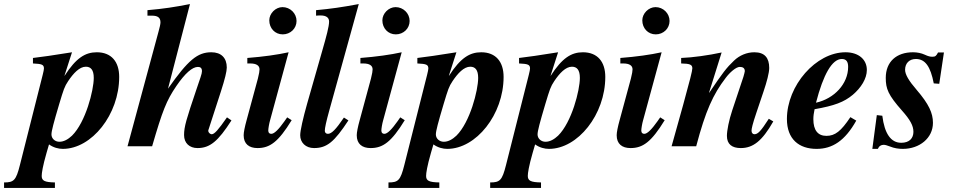

<svg xmlns="http://www.w3.org/2000/svg" viewBox="-140 -719 4717 944"><path d="M177 -347 214 -462C112 -446 74 -440 22 -434V-407C67 -405 76 -401 76 -382C76 -372 67 -340 54 -288L-42 92C-61 168 -72 178 -120 178V205H130V178C80 177 65 170 65 146C65 132 70 98 89 32L101 -9C123 7 148 13 169 13C311 13 446 -156 446 -341C446 -415 408 -462 336 -462C279 -462 234 -434 178 -347ZM321 -336C321 -275 281 -118 214 -52C195 -34 174 -22 152 -22C130 -22 113 -38 113 -58C113 -75 124 -116 151 -207C173 -280 177 -293 195 -320C221 -359 251 -391 282 -391C306 -391 321 -376 321 -336Z M976 -142C933 -80 914 -59 901 -59C893 -59 884 -68 884 -75C884 -78 884 -79 887 -87L946 -269C966 -331 975 -368 975 -387C975 -434 948 -462 899 -462C831 -462 785 -424 686 -283L794 -699C717 -684 666 -676 585 -669V-642H607C636 -642 649 -632 649 -609C649 -600 645 -584 639 -562L487 0H608C659 -175 678 -224 727 -296C770 -359 806 -390 833 -390C845 -390 853 -385 853 -369C853 -363 851 -354 846 -339L826 -280C776 -132 765 -96 765 -55C765 -15 792 9 831 9C892 9 932 -24 998 -127Z M1318 -616C1318 -653 1287 -684 1249 -684C1215 -684 1184 -653 1184 -619C1184 -580 1212 -550 1250 -550C1288 -550 1318 -579 1318 -616ZM1272 -142 1258 -122C1231 -84 1209 -61 1194 -61C1186 -61 1179 -65 1179 -77C1179 -86 1183 -111 1188 -128L1279 -462C1225 -450 1154 -440 1076 -434V-407H1090C1120 -407 1136 -397 1136 -378C1136 -370 1134 -357 1128 -333L1073 -130C1063 -94 1058 -68 1058 -54C1058 -11 1085 9 1126 9C1186 9 1228 -20 1294 -128Z M1624 -699C1538 -683 1489 -676 1414 -669V-642C1425 -643 1431 -643 1436 -643C1463 -643 1478 -633 1478 -613C1478 -589 1465 -541 1444 -468L1370 -209C1350 -138 1336 -77 1336 -54C1336 -18 1363 9 1404 9C1468 9 1504 -22 1573 -127L1551 -141C1511 -82 1490 -61 1472 -61C1462 -61 1457 -68 1457 -76C1457 -90 1464 -122 1479 -176Z M1874 -616C1874 -653 1843 -684 1805 -684C1771 -684 1740 -653 1740 -619C1740 -580 1768 -550 1806 -550C1844 -550 1874 -579 1874 -616ZM1828 -142 1814 -122C1787 -84 1765 -61 1750 -61C1742 -61 1735 -65 1735 -77C1735 -86 1739 -111 1744 -128L1835 -462C1781 -450 1710 -440 1632 -434V-407H1646C1676 -407 1692 -397 1692 -378C1692 -370 1690 -357 1684 -333L1629 -130C1619 -94 1614 -68 1614 -54C1614 -11 1641 9 1682 9C1742 9 1784 -20 1850 -128Z M2067 -347 2104 -462C2002 -446 1964 -440 1912 -434V-407C1957 -405 1966 -401 1966 -382C1966 -372 1957 -340 1944 -288L1848 92C1829 168 1818 178 1770 178V205H2020V178C1970 177 1955 170 1955 146C1955 132 1960 98 1979 32L1991 -9C2013 7 2038 13 2059 13C2201 13 2336 -156 2336 -341C2336 -415 2298 -462 2226 -462C2169 -462 2124 -434 2068 -347ZM2211 -336C2211 -275 2171 -118 2104 -52C2085 -34 2064 -22 2042 -22C2020 -22 2003 -38 2003 -58C2003 -75 2014 -116 2041 -207C2063 -280 2067 -293 2085 -320C2111 -359 2141 -391 2172 -391C2196 -391 2211 -376 2211 -336Z M2567 -347 2604 -462C2502 -446 2464 -440 2412 -434V-407C2457 -405 2466 -401 2466 -382C2466 -372 2457 -340 2444 -288L2348 92C2329 168 2318 178 2270 178V205H2520V178C2470 177 2455 170 2455 146C2455 132 2460 98 2479 32L2491 -9C2513 7 2538 13 2559 13C2701 13 2836 -156 2836 -341C2836 -415 2798 -462 2726 -462C2669 -462 2624 -434 2568 -347ZM2711 -336C2711 -275 2671 -118 2604 -52C2585 -34 2564 -22 2542 -22C2520 -22 2503 -38 2503 -58C2503 -75 2514 -116 2541 -207C2563 -280 2567 -293 2585 -320C2611 -359 2641 -391 2672 -391C2696 -391 2711 -376 2711 -336Z M3152 -616C3152 -653 3121 -684 3083 -684C3049 -684 3018 -653 3018 -619C3018 -580 3046 -550 3084 -550C3122 -550 3152 -579 3152 -616ZM3106 -142 3092 -122C3065 -84 3043 -61 3028 -61C3020 -61 3013 -65 3013 -77C3013 -86 3017 -111 3022 -128L3113 -462C3059 -450 2988 -440 2910 -434V-407H2924C2954 -407 2970 -397 2970 -378C2970 -370 2968 -357 2962 -333L2907 -130C2897 -94 2892 -68 2892 -54C2892 -11 2919 9 2960 9C3020 9 3062 -20 3128 -128Z M3640 -135C3600 -73 3586 -59 3569 -59C3561 -59 3555 -66 3555 -76C3555 -86 3560 -109 3579 -165L3614 -269C3630 -316 3642 -361 3642 -385C3642 -434 3620 -462 3569 -462C3532 -462 3496 -447 3469 -421C3432 -386 3414 -362 3347 -263H3346L3408 -461C3344 -447 3265 -436 3209 -434V-407C3251 -406 3264 -402 3264 -383C3264 -371 3252 -324 3219 -204L3162 0H3283C3329 -174 3366 -255 3428 -336C3448 -363 3479 -390 3497 -390C3510 -390 3522 -386 3522 -369C3522 -366 3518 -351 3515 -341L3460 -176C3444 -128 3434 -77 3434 -51C3434 -10 3459 9 3502 9C3562 9 3607 -25 3662 -122Z M4041 -143C3995 -74 3966 -51 3923 -51C3881 -51 3859 -79 3859 -133C3859 -149 3861 -162 3865 -182C3962 -199 4010 -217 4053 -253C4093 -287 4122 -332 4122 -375C4122 -426 4082 -462 4017 -462C3872 -462 3729 -299 3729 -134C3729 -35 3788 13 3875 13C3952 13 4014 -26 4070 -126ZM4030 -390C4030 -307 3962 -234 3872 -214C3908 -353 3951 -429 3999 -429C4023 -429 4030 -413 4030 -390Z M4501 -461H4472C4463 -444 4459 -440 4444 -440C4434 -440 4424 -442 4407 -450C4390 -458 4369 -462 4349 -462C4268 -462 4215 -416 4215 -336C4215 -282 4227 -252 4295 -175C4335 -130 4351 -101 4351 -71C4351 -39 4331 -17 4291 -17C4240 -17 4209 -62 4198 -150L4171 -153L4149 13H4176C4182 -1 4192 -7 4205 -7C4212 -7 4222 -4 4235 1C4257 10 4278 13 4299 13C4381 13 4447 -40 4447 -115C4447 -163 4427 -207 4367 -277C4328 -322 4310 -353 4310 -376C4310 -408 4331 -429 4363 -429C4409 -429 4435 -392 4451 -309L4478 -307Z"/></svg>

Font: STIXGeneral
Style: Bold Italic
Weight: 700
Italic angle: -16.33°
Designer: MicroPress Inc., with final additions and corrections provided by Coen Hoffman, Elsevier (retired)
Version: Version 1.1.0